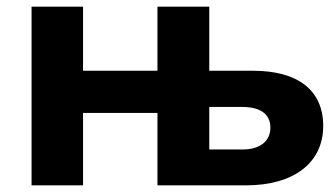

<svg xmlns="http://www.w3.org/2000/svg" viewBox="-20 -558 1012 578"><path d="M610 -345V-538H454V-345H230V-538H75V0H230V-218H454V0H720C865 0 953 -68 953 -179C953 -286 877 -345 742 -345ZM610 -108V-236H710C764 -236 794 -214 794 -174C794 -133 763 -108 710 -108Z"/></svg>

Font: Talent SemiBold
Style: Bold
Weight: 700
Designer: Mike Powis
Version: Version 1.001;hotconv 1.0.109;makeotfexe 2.5.65596